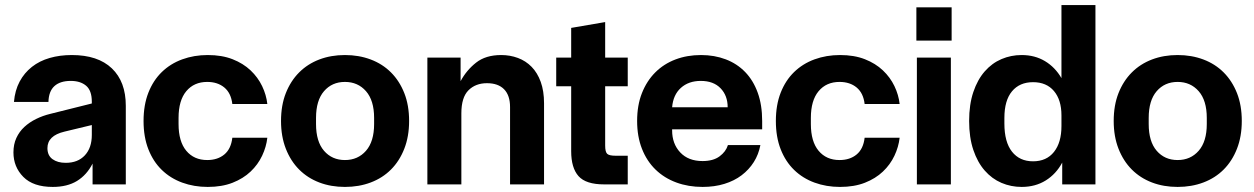

<svg xmlns="http://www.w3.org/2000/svg" viewBox="-20 -727 4945 757"><path d="M188 10Q111 10 72 -29.5Q33 -69 33 -126Q33 -158 44.5 -183Q56 -208 76 -226.5Q96 -245 122.5 -258Q149 -271 178 -278L342 -319V-326Q342 -370 319.5 -389Q297 -408 259 -408Q217 -408 194.5 -387.5Q172 -367 171 -325H35Q39 -371 57.5 -405.5Q76 -440 106 -463.5Q136 -487 176 -498.5Q216 -510 263 -510Q366 -510 421 -457.5Q476 -405 476 -310V0H345V-82Q322 -37 283.5 -13.5Q245 10 188 10ZM167 -143Q167 -114 187 -99.5Q207 -85 239 -85Q287 -85 314.5 -114.5Q342 -144 342 -195V-234L234 -208Q167 -192 167 -143Z M799 10Q745 10 698.5 -7Q652 -24 618 -57Q584 -90 565 -138.5Q546 -187 546 -250Q546 -313 565 -361.5Q584 -410 618 -443Q652 -476 698.5 -493Q745 -510 799 -510Q855 -510 897 -493.5Q939 -477 968 -449.5Q997 -422 1013.5 -387.5Q1030 -353 1034 -317H896Q891 -360 864.5 -382Q838 -404 797 -404Q745 -404 714.5 -367.5Q684 -331 684 -262V-238Q684 -169 714.5 -132.5Q745 -96 797 -96Q838 -96 864.5 -118Q891 -140 896 -184H1034Q1030 -148 1013.5 -113Q997 -78 968 -50.5Q939 -23 897 -6.5Q855 10 799 10Z M1340 10Q1285 10 1239 -7.5Q1193 -25 1159.5 -58.5Q1126 -92 1107 -140.5Q1088 -189 1088 -250Q1088 -312 1107 -360Q1126 -408 1159.5 -441.5Q1193 -475 1239 -492.5Q1285 -510 1340 -510Q1395 -510 1441.5 -492.5Q1488 -475 1521.5 -441.5Q1555 -408 1574 -360Q1593 -312 1593 -250Q1593 -189 1574 -140.5Q1555 -92 1521.5 -58.5Q1488 -25 1441.5 -7.5Q1395 10 1340 10ZM1226 -238Q1226 -169 1257.5 -132.5Q1289 -96 1340 -96Q1391 -96 1423 -132.5Q1455 -169 1455 -238V-262Q1455 -331 1423 -367.5Q1391 -404 1340 -404Q1289 -404 1257.5 -367.5Q1226 -331 1226 -262Z M1665 -500H1796V-407Q1819 -450 1857 -480Q1895 -510 1956 -510Q1991 -510 2022 -498.5Q2053 -487 2076 -463.5Q2099 -440 2112 -404Q2125 -368 2125 -320V0H1991V-305Q1991 -351 1967.5 -375Q1944 -399 1900 -399Q1855 -399 1827 -371Q1799 -343 1799 -280V0H1665Z M2362 0Q2290 0 2261 -32.5Q2232 -65 2232 -131V-387H2173V-500H2232V-617L2366 -640V-500H2455V-387H2366V-153Q2366 -128 2374 -120.5Q2382 -113 2407 -113H2455V0Z M2750 10Q2694 10 2646.5 -7.5Q2599 -25 2564.5 -58.5Q2530 -92 2511 -140.5Q2492 -189 2492 -250Q2492 -312 2511 -360Q2530 -408 2563.5 -441.5Q2597 -475 2643 -492.5Q2689 -510 2744 -510Q2797 -510 2841.5 -493Q2886 -476 2918 -443Q2950 -410 2967.5 -361.5Q2985 -313 2985 -250V-217H2630V-213Q2630 -160 2662 -126Q2694 -92 2750 -92Q2792 -92 2817 -110.5Q2842 -129 2850 -155H2978Q2971 -118 2952 -88Q2933 -58 2904 -36Q2875 -14 2836 -2Q2797 10 2750 10ZM2849 -304Q2849 -350 2821 -379Q2793 -408 2743 -408Q2695 -408 2664.5 -380.5Q2634 -353 2630 -304Z M3292 10Q3238 10 3191.5 -7Q3145 -24 3111 -57Q3077 -90 3058 -138.5Q3039 -187 3039 -250Q3039 -313 3058 -361.5Q3077 -410 3111 -443Q3145 -476 3191.5 -493Q3238 -510 3292 -510Q3348 -510 3390 -493.5Q3432 -477 3461 -449.5Q3490 -422 3506.5 -387.5Q3523 -353 3527 -317H3389Q3384 -360 3357.5 -382Q3331 -404 3290 -404Q3238 -404 3207.5 -367.5Q3177 -331 3177 -262V-238Q3177 -169 3207.5 -132.5Q3238 -96 3290 -96Q3331 -96 3357.5 -118Q3384 -140 3389 -184H3527Q3523 -148 3506.5 -113Q3490 -78 3461 -50.5Q3432 -23 3390 -6.5Q3348 10 3292 10Z M3595 -500H3729V0H3595ZM3732 -567V-698H3593V-567Z M4008 10Q3966 10 3928.5 -6Q3891 -22 3862.5 -54.5Q3834 -87 3817.5 -136Q3801 -185 3801 -250Q3801 -315 3817.5 -364Q3834 -413 3862.5 -445.5Q3891 -478 3928.5 -494Q3966 -510 4008 -510Q4060 -510 4100 -486Q4140 -462 4165 -419V-707H4299V0H4168V-86Q4144 -41 4103 -15.5Q4062 10 4008 10ZM3940 -240Q3940 -167 3970 -129Q4000 -91 4053 -91Q4106 -91 4135.5 -128Q4165 -165 4165 -230V-272Q4165 -333 4135.5 -368Q4106 -403 4053 -403Q4000 -403 3970 -367Q3940 -331 3940 -262Z M4623 10Q4568 10 4522 -7.5Q4476 -25 4442.5 -58.5Q4409 -92 4390 -140.5Q4371 -189 4371 -250Q4371 -312 4390 -360Q4409 -408 4442.5 -441.5Q4476 -475 4522 -492.5Q4568 -510 4623 -510Q4678 -510 4724.5 -492.5Q4771 -475 4804.5 -441.5Q4838 -408 4857 -360Q4876 -312 4876 -250Q4876 -189 4857 -140.5Q4838 -92 4804.5 -58.5Q4771 -25 4724.5 -7.5Q4678 10 4623 10ZM4509 -238Q4509 -169 4540.5 -132.5Q4572 -96 4623 -96Q4674 -96 4706 -132.5Q4738 -169 4738 -238V-262Q4738 -331 4706 -367.5Q4674 -404 4623 -404Q4572 -404 4540.5 -367.5Q4509 -331 4509 -262Z"/></svg>

Font: CyStack Display
Style: Bold
Weight: 700
Designer: Weizhong Zhang
Foundry: 本地遙控
Version: Version 1.000;Glyphs 3.1.2 (3151)